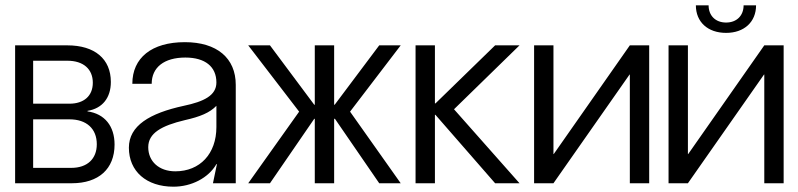

<svg xmlns="http://www.w3.org/2000/svg" viewBox="-20 -691 3011 724"><path d="M37 0H251C352 0 412 -54 412 -146C412 -215 375 -262 310 -271V-273C366 -282 398 -322 398 -382C398 -469 337 -520 234 -520H37ZM105 -58V-241H242C306 -241 345 -206 345 -147C345 -92 309 -58 249 -58ZM105 -300V-462H234C295 -462 330 -430 330 -379C330 -329 296 -300 242 -300Z M634 13C702 13 766 -20 796 -72H798L783 0H869V-371C869 -472 798 -532 677 -532C552 -532 479 -473 479 -375H552C552 -437 599 -474 679 -474C753 -474 796 -440 796 -380C796 -331 749 -308 673 -292C544 -264 466 -217 466 -134C466 -45 532 13 634 13ZM539 -136C539 -189 589 -217 677 -238C735 -251 771 -266 796 -292V-212C796 -111 734 -45 641 -45C580 -45 539 -82 539 -136Z M1240 0V-243H1243L1410 0H1491L1300 -270L1491 -520H1410L1242 -296H1240V-520H1167V-296H1165L998 -520H916L1108 -270L916 0H998L1165 -243H1167V0Z M1547 -520V0H1620V-258H1622L1847 0H1939L1692 -279L1939 -520H1847L1622 -301H1620V-520Z M2355 -520 2068 -110H2067V-520H1994V0H2067L2354 -410H2355V0H2428V-520Z M2862 -520 2575 -110H2574V-520H2501V0H2574L2861 -410H2862V0H2935V-520ZM2604 -671C2604 -608 2649 -567 2718 -567C2786 -567 2831 -608 2831 -671H2784C2784 -632 2758 -606 2718 -606C2678 -606 2652 -632 2652 -671Z"/></svg>

Font: Non Bureau Light
Style: Regular
Weight: 300
Designer: Jona Saucedo
Foundry: Non Foundry
Version: Version 1.000;FEAKit 1.0